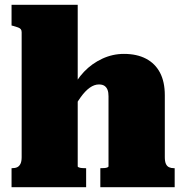

<svg xmlns="http://www.w3.org/2000/svg" viewBox="-20 -778 764 798"><path d="M303 -758V-86Q303 -84 308.5 -82Q314 -80 321 -79.5Q328 -79 334 -79H338V0H28V-79H30Q43 -79 51.5 -83Q60 -87 65 -97Q70 -107 70 -125V-644Q70 -652 66.5 -656.5Q63 -661 55 -664Q47 -667 36 -670L28 -672V-758ZM706 0H397V-79H399Q406 -79 413.5 -79.5Q421 -80 426 -82Q431 -84 431 -87V-378Q431 -394 427 -404.5Q423 -415 414.5 -421Q406 -427 391 -427Q372 -427 353 -413.5Q334 -400 315 -373.5Q296 -347 275 -306L278 -402Q297 -446 329.5 -480Q362 -514 405 -534Q448 -554 495 -554Q549 -554 587 -534Q625 -514 645 -476Q665 -438 665 -382V-125Q665 -107 669.5 -97Q674 -87 682.5 -83Q691 -79 703 -79H706Z"/></svg>

Font: Roboto Serif Black
Style: Regular
Weight: 900
Designer: Greg Gazdowicz
Foundry: Commercial Type
Version: Version 1.008